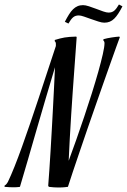

<svg xmlns="http://www.w3.org/2000/svg" viewBox="-106 -833 566 856"><path d="M428.2 -667Q423.3 -654.3 412.8 -625Q402.3 -595.7 387.9 -555.2Q373.5 -514.6 356.2 -465.6Q338.9 -416.5 320.6 -364Q302.2 -311.5 283.9 -258.5Q265.6 -205.6 249.3 -157.2Q232.9 -108.9 219.2 -68.4Q205.6 -27.8 196.8 0H195.8Q190.4 1 184.1 1.5Q172.9 2.9 153.8 2.9Q145 2.9 134 2.2Q123 1.5 111.8 0L108.9 -4.9Q111.3 -35.2 114 -74.7Q116.7 -114.3 119.4 -159.2Q122.1 -204.1 124.8 -252.7Q127.4 -301.3 130.1 -349.6Q132.8 -397.9 135 -444.8Q137.2 -491.7 139.2 -533.2Q117.7 -461.9 96.7 -390.4Q75.7 -318.8 55.9 -250.5Q36.1 -182.1 17.8 -118.7Q-0.5 -55.2 -17.1 0Q-20 0.5 -24.4 1Q-28.3 1.5 -33.9 1.7Q-39.6 2 -46.9 2Q-55.2 2 -64.5 1.5Q-73.7 1 -85.9 0L-85 -6.8Q-82.5 -6.8 -78.6 -11Q-74.7 -15.1 -70.8 -22Q-57.6 -49.3 -41.5 -89.6Q-25.4 -129.9 -7.8 -179Q9.8 -228 28.8 -283.7Q47.9 -339.4 67.1 -397.5Q86.4 -455.6 105.5 -514.2Q124.5 -572.8 143.1 -627.9V-637.2Q143.1 -645.5 138.2 -648.9V-654.8Q151.4 -658.7 161.4 -661.4Q171.4 -664.1 181.9 -665.8Q192.4 -667.5 204.6 -668.5Q216.8 -669.4 233.9 -669.9L235.8 -667Q233.9 -638.7 231 -600.1Q228 -561.5 224.9 -516.1Q221.7 -470.7 218 -420.4Q214.4 -370.1 211.2 -318.4Q208 -266.6 205.1 -215.1Q202.1 -163.6 200.2 -116.2Q215.8 -158.2 233.6 -208.7Q251.5 -259.3 269.3 -312.3Q287.1 -365.2 303.5 -417.2Q319.8 -469.2 332.3 -513.4Q344.7 -557.6 352.3 -591.1Q359.9 -624.5 359.9 -640.1Q359.9 -648.4 355 -651.9V-658.2Q363.3 -660.6 373 -662.6Q382.8 -664.6 392.3 -666Q401.9 -667.5 410.6 -668.5Q419.4 -669.4 425.8 -669.9L428.2 -667ZM439.9 -804.7Q430.2 -786.1 421.4 -772.5Q412.6 -758.8 403.3 -749.8Q394 -740.7 383.3 -736.3Q372.6 -731.9 358.9 -731.9Q348.1 -731.9 332.3 -737.1Q316.4 -742.2 300 -748Q283.7 -753.9 268.8 -759Q253.9 -764.2 245.1 -764.2Q229.5 -764.2 219.5 -755.4Q209.5 -746.6 199.2 -728L183.1 -735.8Q192.9 -754.9 201.7 -768.8Q210.4 -782.7 219.7 -791.7Q229 -800.8 239.7 -805.4Q250.5 -810.1 264.2 -810.1Q274.9 -810.1 290.8 -804.9Q306.6 -799.8 323 -793.5Q339.4 -787.1 354.2 -782Q369.1 -776.9 377.9 -776.9Q393.6 -776.9 403.6 -785.6Q413.6 -794.4 424.3 -813L439.9 -804.7Z"/></svg>

Font: Romanesco
Style: Regular
Weight: 400
Designer: Astigmatic (AOETI)
Foundry: Astigmatic (AOETI)
Version: Version 1.000